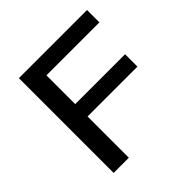

<svg xmlns="http://www.w3.org/2000/svg" viewBox="-183 -857 1010 1010"><g transform="rotate(-45 321.5 -352.5)"><path d="M101 0V-705H608V-613H214V-399H585V-307H214V0Z"/></g></svg>

Font: Nunito Sans 10pt SemiExpanded SemiBold
Style: Regular
Weight: 600
Width: 6
Designer: Vernon Adams
Foundry: Vernon Adams
Version: Version 3.101;gftools[0.9.27]